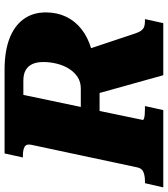

<svg xmlns="http://www.w3.org/2000/svg" viewBox="-2 -784 750 859"><g transform="rotate(-90 373.5 -355.0)"><path d="M377 -319 575 -359 652 -128Q658 -109 665.5 -99Q673 -89 683 -85.5Q693 -82 707 -82H717L699 0H466ZM328 -82 310 0H-36L-17 -82H-7Q16 -82 33 -89Q50 -96 54 -118L155 -592Q159 -613 145.5 -620.5Q132 -628 108 -628H98L116 -710H492Q572 -710 629 -688.5Q686 -667 716.5 -625.5Q747 -584 747 -525Q747 -475 727.5 -434.5Q708 -394 671.5 -365.5Q635 -337 582.5 -321.5Q530 -306 463 -304Q454 -299 449 -296Q444 -293 440.5 -290.5Q437 -288 431 -285H306L266 -92Q265 -89 271.5 -86.5Q278 -84 290 -83Q302 -82 316 -82ZM441 -626H378L324 -369H407Q436 -369 458 -383.5Q480 -398 495 -422Q510 -446 517.5 -476Q525 -506 525 -536Q525 -566 516 -585.5Q507 -605 489 -615.5Q471 -626 441 -626Z"/></g></svg>

Font: Roboto Serif ExtraBold
Style: Italic
Weight: 800
Italic angle: -10°
Version: Version 1.007